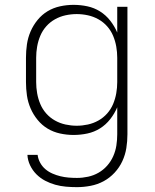

<svg xmlns="http://www.w3.org/2000/svg" viewBox="-20 -548 640 791"><path d="M297 223Q274 223 251.5 221Q229 219 207.5 213Q186 207 166 196.5Q146 186 130 170Q114 154 104 133Q94 112 93 90H135Q137 107 145.5 122.5Q154 138 167 149Q180 160 196 167Q212 174 228.5 178Q245 182 262 183.5Q279 185 297 185Q320 185 343 180Q366 175 386 163.5Q406 152 421.5 134.5Q437 117 446.5 95.5Q456 74 459.5 51Q463 28 463 5V-106Q452 -80 434 -57Q416 -34 392 -19Q368 -4 340 2Q312 8 283 8Q255 8 227.5 2Q200 -4 176.5 -18Q153 -32 135 -54Q117 -76 106 -101.5Q95 -127 91 -154.5Q87 -182 87 -210V-310Q87 -338 91 -365.5Q95 -393 106 -418.5Q117 -444 135 -466Q153 -488 176.5 -502Q200 -516 227.5 -522Q255 -528 283 -528Q312 -528 340 -522Q368 -516 392 -501Q416 -486 434 -463Q452 -440 463 -414V-520H505V5Q505 34 500.5 62Q496 90 484 116Q472 142 452 163.5Q432 185 407 198.5Q382 212 353.5 217.5Q325 223 297 223ZM296 -30Q319 -30 342 -35Q365 -40 385.5 -51.5Q406 -63 421.5 -80.5Q437 -98 446 -119.5Q455 -141 459 -164Q463 -187 463 -210V-310Q463 -333 459 -356Q455 -379 446 -400.5Q437 -422 421.5 -439.5Q406 -457 385.5 -468.5Q365 -480 342 -485Q319 -490 296 -490Q273 -490 250 -485Q227 -480 206.5 -468.5Q186 -457 170.5 -439.5Q155 -422 146 -400.5Q137 -379 133 -356Q129 -333 129 -310V-210Q129 -187 133 -164Q137 -141 146 -119.5Q155 -98 170.5 -80.5Q186 -63 206.5 -51.5Q227 -40 250 -35Q273 -30 296 -30Z"/></svg>

Font: Iosevka Extralight Extended
Style: Regular
Weight: 200
Width: 7
Monospace: yes
Designer: Belleve Invis
Foundry: Belleve Invis
Version: Version 32.5.0; ttfautohint (v1.8.4)